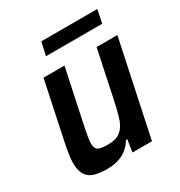

<svg xmlns="http://www.w3.org/2000/svg" viewBox="-160 -775 842 896"><g transform="rotate(-30 261.0 -327.0)"><path d="M35 -98Q35 -127 49 -197L115 -510H228L168 -227Q153 -157 153 -134Q153 -106 167.5 -97.5Q182 -89 221 -89Q263 -89 286.5 -107Q310 -125 322 -158.5Q334 -192 348 -259L401 -510H513L405 0H300L310 -66H303Q259 8 161 8Q90 8 62.5 -16.5Q35 -41 35 -98ZM175 -591 191 -662H493L478 -591Z"/></g></svg>

Font: Saira Semi Condensed Medium
Style: Italic
Weight: 500
Width: 4
Italic angle: -12°
Designer: Hector Gatti with collaboration of the Omnibus-Type team
Foundry: Omnibus-Type
Version: Version 1.001; ttfautohint (v1.8)